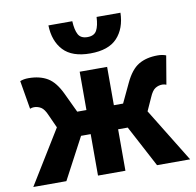

<svg xmlns="http://www.w3.org/2000/svg" viewBox="-81 -820 924 903"><g transform="rotate(-10 380.5 -368.0)"><path d="M6 0 164 -257 136 -319Q123 -350 107.5 -359.5Q92 -369 74 -369Q69 -369 64.5 -368Q60 -367 55 -365L32 -501Q49 -508 72 -508Q126 -508 163 -486Q200 -464 228 -404L271 -313H315V-496H446V-313H490L533 -404Q561 -464 598 -486Q635 -508 689 -508Q712 -508 729 -501L706 -365Q701 -367 696.5 -368Q692 -369 687 -369Q669 -369 653.5 -359.5Q638 -350 625 -319L597 -257L755 0H597L492 -198H446V0H315V-198H269L164 0ZM380 -572Q293 -572 251.5 -616.5Q210 -661 208 -736H322Q324 -694 336 -672Q348 -650 380 -650Q412 -650 424 -672Q436 -694 438 -736H552Q550 -661 508.5 -616.5Q467 -572 380 -572Z"/></g></svg>

Font: Font
Style: ¶
Weight: 700
Designer: Paul D. Hunt
Foundry: Adobe Systems Incorporated
Version: Version 3.000